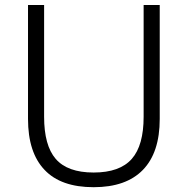

<svg xmlns="http://www.w3.org/2000/svg" viewBox="-20 -739 765 780"><path d="M93.8 -718.8V-255.9Q93.8 -119.1 161.1 -48.8Q227.5 21.5 360.4 21.5Q492.2 21.5 560.5 -48.8Q628.9 -119.1 628.9 -255.9V-718.8H563.5V-264.6Q563.5 -148.4 515.6 -93.8Q466.8 -38.1 360.4 -38.1Q253.9 -38.1 206.1 -93.8Q159.2 -148.4 159.2 -264.6V-718.8Z"/></svg>

Font: Dotum
Style: Regular
Weight: 400
Version: Version 2.21